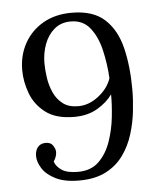

<svg xmlns="http://www.w3.org/2000/svg" viewBox="-45 -578 524 629"><g transform="rotate(-5 217.0 -263.0)"><path d="M192.9 12.1Q143.7 12.5 113.7 -2.6Q83.6 -17.6 70 -39.2Q56.5 -60.9 56.5 -80.3Q56.5 -96.8 64.7 -108Q73 -119.2 89.5 -120.3Q107.4 -121 115.3 -109.3Q123.2 -97.5 123.2 -88Q123.2 -80.7 120.5 -72.6Q117.7 -64.5 112.6 -57.2Q117.7 -40.7 135.5 -28.6Q153.3 -16.5 189.2 -16.5Q232.1 -16.5 258 -41.8Q283.8 -67.1 297.2 -105.8Q310.6 -144.5 315 -186.1Q319.4 -227.7 319 -260Q300.7 -234.3 268.8 -215.6Q236.9 -196.9 192.9 -196.9Q133.1 -196.9 98.8 -223Q64.5 -249 50.2 -287.7Q35.9 -326.4 35.9 -364.1Q35.9 -413.3 57.8 -452.5Q79.6 -491.7 119.5 -514.7Q159.5 -537.6 213.4 -537.6Q284.2 -537.6 322.3 -502.2Q360.5 -466.8 375.1 -406.1Q389.8 -345.4 389.8 -269.5Q389.8 -236.5 385.6 -198.6Q381.4 -160.6 369.8 -123.4Q358.3 -86.2 336.3 -55.6Q314.3 -24.9 279.2 -6.6Q244.2 11.7 192.9 12.1ZM208.7 -230.7Q244.2 -230.7 275.9 -255.6Q307.7 -280.5 318.3 -313.2Q315.7 -360.1 305.3 -405.2Q294.8 -450.3 271.7 -479.8Q248.6 -509.4 207.9 -509.4Q175.7 -509.4 154 -491Q132.4 -472.7 121.4 -443.3Q110.4 -414 110.4 -380.6Q110.4 -359.7 114 -333.9Q117.7 -308 128 -284.6Q138.2 -261.1 157.7 -245.9Q177.1 -230.7 208.7 -230.7Z"/></g></svg>

Font: Parastoo
Style: Regular
Weight: 400
Foundry: Saber Rastikerdar (saber.rastikerdar@gmail.com)
Version: Version 3.000